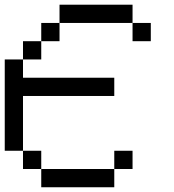

<svg xmlns="http://www.w3.org/2000/svg" viewBox="-20 -789 732 809"><path d="M0 -153.8V-538.5H76.9V-615.4H153.8V-692.3H230.8V-769.2H538.5V-692.3H230.8V-615.4H153.8V-538.5H76.9V-461.5H461.5V-384.6H76.9V-153.8ZM538.5 -692.3H615.4V-615.4H538.5ZM76.9 -153.8H153.8V-76.9H76.9ZM461.5 -76.9V-153.8H538.5V-76.9ZM461.5 -76.9V0H153.8V-76.9Z"/></svg>

Font: Mintsoda - Lime Green 13x16
Style: Regular
Weight: 400
Designer: Mintsoda-15
Version: Version 1.0